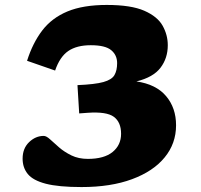

<svg xmlns="http://www.w3.org/2000/svg" viewBox="-20 -742 815 777"><path d="M300.5 -283 293.5 -397.5Q364.5 -400.5 398.5 -410Q432.5 -419.5 443.2 -438.2Q454 -457 454 -486.5Q454 -519 430 -539Q406 -559 347.5 -559Q290.5 -559 256.2 -535.5Q222 -512 203 -456.5L89.5 -496Q112.5 -568.5 151.2 -619Q190 -669.5 253.2 -695.8Q316.5 -722 412 -722Q510.5 -722 564 -698.5Q617.5 -675 638.2 -637.8Q659 -600.5 659 -559Q659 -506.5 629.5 -467.8Q600 -429 532 -412.5Q611.5 -401 652 -353.2Q692.5 -305.5 692.5 -235Q692.5 -161 646.2 -104.8Q600 -48.5 514.2 -16.8Q428.5 15 310 15Q217 15 165.2 1.5Q113.5 -12 92.5 -37.8Q71.5 -63.5 71.5 -100Q71.5 -141.5 97.8 -166.8Q124 -192 157 -192Q167.5 -192 182.8 -178Q198 -164 219.2 -145.5Q240.5 -127 269.2 -113Q298 -99 335.5 -99Q401.5 -99 435.8 -127Q470 -155 470 -200.5Q470 -247.5 440.8 -269.2Q411.5 -291 334 -285.5Z"/></svg>

Font: Newsreader Caption ExtraBold
Style: Regular
Weight: 800
Designer: Hugues Gentile
Foundry: Production Type
Version: Version 1.001